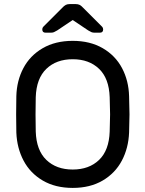

<svg xmlns="http://www.w3.org/2000/svg" viewBox="-20 -910 712 940"><path d="M612 -439Q614 -379 614 -350Q614 -321 612 -261Q609 -185 576.5 -123.5Q544 -62 482.5 -26Q421 10 336 10Q251 10 189.5 -26Q128 -62 95.5 -123.5Q63 -185 60 -261Q59 -291 59 -350Q59 -409 60 -439Q62 -515 94.5 -576.5Q127 -638 189 -674Q251 -710 336 -710Q421 -710 483 -674Q545 -638 577.5 -576.5Q610 -515 612 -439ZM155 -434Q154 -404 154 -350Q154 -296 155 -266Q158 -174 207 -127Q256 -80 336 -80Q416 -80 465 -127Q514 -174 517 -266Q519 -326 519 -350Q519 -374 517 -434Q514 -526 465 -573Q416 -620 336 -620Q256 -620 207 -573Q158 -526 155 -434ZM388 -871 480 -779Q485 -774 485 -766Q485 -750 469 -750H443Q434 -750 428 -752.5Q422 -755 412 -761L336 -812L260 -761Q250 -755 244 -752.5Q238 -750 229 -750H203Q187 -750 187 -766Q187 -774 192 -779L284 -871Q294 -882 302 -886Q310 -890 321 -890H351Q362 -890 370 -886Q378 -882 388 -871Z"/></svg>

Font: Rubik
Style: Regular
Weight: 400
Designer: Hubert & Fischer
Foundry: Hubert & Fischer
Version: Version 1.100